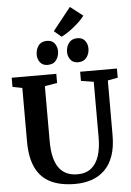

<svg xmlns="http://www.w3.org/2000/svg" viewBox="-72 -1236 886 1295"><g transform="rotate(-5 371.0 -588.0)"><path d="M384.5 8Q284 8 217.5 -25Q151 -58 117.8 -127.5Q84.5 -197 84.5 -306V-668L19 -681V-743H321V-681L237 -667V-293Q237 -232 247.8 -187.2Q258.5 -142.5 279.8 -113.2Q301 -84 332.2 -69.8Q363.5 -55.5 405 -55.5Q462 -55.5 498 -84.5Q534 -113.5 551 -166Q568 -218.5 568 -290V-667.5L482.5 -681V-743H731.5V-681L663.5 -668L663 -298Q663 -216.5 642.5 -158.2Q622 -100 584.2 -63.2Q546.5 -26.5 495.8 -9.2Q445 8 384.5 8ZM268.5 -808Q235 -808 217.8 -830.5Q200.5 -853 200.5 -882.5Q200.5 -918 219.5 -944Q238.5 -970 277 -970H278Q312 -970 329 -947.2Q346 -924.5 346 -895.5Q346 -860 327 -834Q308 -808 269.5 -808ZM474.5 -808Q441 -808 423.5 -830.5Q406 -853 406 -882.5Q406 -918 425.2 -944Q444.5 -970 483 -970H484Q517.5 -970 534.8 -947.2Q552 -924.5 552 -895.5Q552 -860 532.8 -834Q513.5 -808 475.5 -808ZM378 -989.5 329.5 -1031 451.5 -1184.5 537 -1118Q522.5 -1098.5 502.8 -1079.5Q483 -1060.5 461.5 -1043.2Q440 -1026 418.8 -1012.2Q397.5 -998.5 378.5 -989.5Z"/></g></svg>

Font: Merriweather 20pt
Style: Bold
Weight: 700
Version: Version 2.100